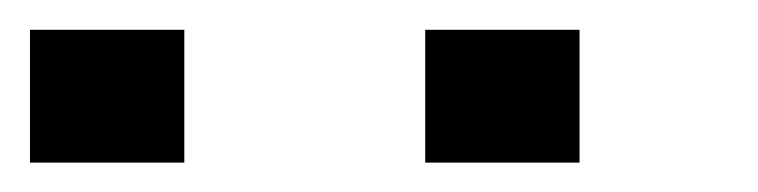

<svg xmlns="http://www.w3.org/2000/svg" viewBox="-493 -614 513 130"><path d="M-368.2 -593.8Q-368.2 -571.3 -368.2 -503.9Q-394.5 -503.9 -472.7 -503.9Q-472.7 -526.4 -472.7 -593.8Q-447.3 -593.8 -368.2 -593.8ZM-100.6 -593.8Q-100.6 -571.3 -100.6 -503.9Q-126 -503.9 -205.1 -503.9Q-205.1 -526.4 -205.1 -593.8Q-178.7 -593.8 -100.6 -593.8Z"/></svg>

Font: Griech2
Style: Regular
Weight: 400
Version: 001.007